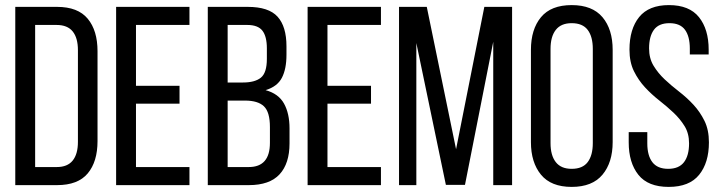

<svg xmlns="http://www.w3.org/2000/svg" viewBox="-20 -727 2832 754"><path d="M204 -700H40V0H204C258.7 0 298.8 -15.3 324.5 -46C350.2 -76.7 363 -119 363 -173V-526C363 -580 350.2 -622.5 324.5 -653.5C298.8 -684.5 258.7 -700 204 -700ZM203 -71H118V-629H202C230.7 -629 251.8 -620.5 265.5 -603.5C279.2 -586.5 286 -562 286 -530V-170C286 -138 279.2 -113.5 265.5 -96.5C251.8 -79.5 231 -71 203 -71Z M685 -390H514V-629H724V-700H436V0H724V-71H514V-320H685Z M953 -700H796V0H957C1011.7 0 1052 -14.2 1078 -42.5C1104 -70.8 1117 -111.3 1117 -164V-223C1117 -261.7 1109.8 -294 1095.5 -320C1081.2 -346 1057 -363.7 1023 -373C1053.7 -382.3 1075 -398.5 1087 -421.5C1099 -444.5 1105 -474.7 1105 -512V-545C1105 -597 1093.3 -635.8 1070 -661.5C1046.7 -687.2 1007.7 -700 953 -700ZM934 -403H874V-629H951C979 -629 998.8 -621.5 1010.5 -606.5C1022.2 -591.5 1028 -568.3 1028 -537V-496C1028 -459.3 1020.2 -434.7 1004.5 -422C988.8 -409.3 965.3 -403 934 -403ZM957 -71H874V-332H942C976 -332 1000.8 -324.5 1016.5 -309.5C1032.2 -294.5 1040 -267.3 1040 -228V-166C1040 -102.7 1012.3 -71 957 -71Z M1437 -390H1266V-629H1476V-700H1188V0H1476V-71H1266V-320H1437Z M1806 -1 1917 -563V0H1991V-700H1882L1771 -141L1656 -700H1547V0H1615V-558L1731 -1Z M2065 -531V-169C2065 -115.7 2078.2 -73 2104.5 -41C2130.8 -9 2171 7 2225 7C2279 7 2319.3 -9 2346 -41C2372.7 -73 2386 -115.7 2386 -169V-531C2386 -585 2372.7 -627.8 2346 -659.5C2319.3 -691.2 2279 -707 2225 -707C2171 -707 2130.8 -691.2 2104.5 -659.5C2078.2 -627.8 2065 -585 2065 -531ZM2142 -165V-535C2142 -567 2148.8 -591.8 2162.5 -609.5C2176.2 -627.2 2197 -636 2225 -636C2253.7 -636 2274.7 -627.2 2288 -609.5C2301.3 -591.8 2308 -567 2308 -535V-165C2308 -133 2301.3 -108.2 2288 -90.5C2274.7 -72.8 2253.7 -64 2225 -64C2197 -64 2176.2 -72.8 2162.5 -90.5C2148.8 -108.2 2142 -133 2142 -165Z M2607 -707C2554.3 -707 2515.3 -691.3 2490 -660C2464.7 -628.7 2452 -586 2452 -532C2452 -499.3 2457.8 -471.2 2469.5 -447.5C2481.2 -423.8 2495.7 -402.7 2513 -384C2530.3 -365.3 2549 -348.2 2569 -332.5C2589 -316.8 2607.7 -300.8 2625 -284.5C2642.3 -268.2 2656.8 -250.5 2668.5 -231.5C2680.2 -212.5 2686 -190 2686 -164C2686 -132 2679.3 -107.3 2666 -90C2652.7 -72.7 2632 -64 2604 -64C2576 -64 2555.3 -72.7 2542 -90C2528.7 -107.3 2522 -132 2522 -164V-208H2449V-168C2449 -114.7 2461.7 -72.2 2487 -40.5C2512.3 -8.8 2552 7 2606 7C2660 7 2699.8 -8.8 2725.5 -40.5C2751.2 -72.2 2764 -114.7 2764 -168C2764 -200.7 2758.2 -228.8 2746.5 -252.5C2734.8 -276.2 2720.3 -297.3 2703 -316C2685.7 -334.7 2666.8 -351.8 2646.5 -367.5C2626.2 -383.2 2607.3 -399.2 2590 -415.5C2572.7 -431.8 2558.2 -449.7 2546.5 -469C2534.8 -488.3 2529 -511 2529 -537C2529 -568.3 2535.3 -592.7 2548 -610C2560.7 -627.3 2581 -636 2609 -636C2637 -636 2657.3 -627.3 2670 -610C2682.7 -592.7 2689 -568 2689 -536V-513H2763V-532C2763 -585.3 2750.3 -627.8 2725 -659.5C2699.7 -691.2 2660.3 -707 2607 -707Z"/></svg>

Font: SVN-Bebas Neue
Style: Regular
Weight: 400
Designer: Ryoichi Tsunekawa
Foundry: Ryoichi Tsunekawa
Version: Version 001.003